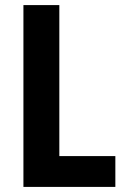

<svg xmlns="http://www.w3.org/2000/svg" viewBox="-20 -734 494 754"><path d="M72 0H433V-121H213V-714H72Z"/></svg>

Font: Noto Sans Armenian Condensed
Style: Bold
Weight: 700
Width: 3
Designer: Monotype Design Team
Foundry: Monotype Imaging Inc.
Version: Version 2.008